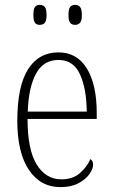

<svg xmlns="http://www.w3.org/2000/svg" viewBox="-20 -758 463 788"><path d="M228 10Q146 10 98.5 -61Q51 -132 51 -262Q51 -404 95 -473.5Q139 -543 220 -543Q296 -543 336.5 -477Q377 -411 377 -294V-270H93Q93 -144 130.5 -83Q168 -22 232 -22Q279 -22 308 -47.5Q337 -73 351 -105Q362 -99 362 -82Q362 -65 347 -43.5Q332 -22 302 -6Q272 10 228 10ZM336 -300Q335 -395 308 -453.5Q281 -512 220 -512Q158 -512 127.5 -455Q97 -398 94 -300ZM288 -656Q275 -656 268 -664.5Q261 -673 261 -696Q261 -721 268 -729.5Q275 -738 288 -738Q301 -738 308.5 -729.5Q316 -721 316 -696Q316 -673 308.5 -664.5Q301 -656 288 -656ZM143 -656Q130 -656 123.5 -664.5Q117 -673 117 -696Q117 -721 123.5 -729.5Q130 -738 143 -738Q157 -738 164 -729.5Q171 -721 171 -696Q171 -673 164 -664.5Q157 -656 143 -656Z"/></svg>

Font: Noto Serif Ethiopic Condensed ExtraLight
Style: Regular
Weight: 200
Width: 3
Designer: Monotype Design Team
Foundry: Monotype Imaging Inc.
Version: Version 2.102; ttfautohint (v1.8.4.7-5d5b)